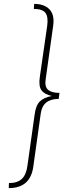

<svg xmlns="http://www.w3.org/2000/svg" viewBox="-20 -843 368 988"><path d="M25 125 26 99Q70 99 92.5 77.5Q115 56 121 11L158 -252Q164 -300 184.5 -320.5Q205 -341 246 -349Q208 -358 193 -379Q178 -400 185 -448L223 -711Q229 -756 214 -776.5Q199 -797 154 -797L156 -823Q207 -823 234 -795.5Q261 -768 254 -713L215 -435Q209 -397 227.5 -381Q246 -365 286 -365L282 -334Q201 -334 190 -261L151 17Q135 125 25 125Z"/></svg>

Font: Fira Sans UltraLight
Style: Italic
Weight: 200
Italic angle: -8°
Designer: Carrois Corporate & Edenspiekermann AG
Foundry: Carrois Corporate GbR & Edenspiekermann AG
Version: Version 4.203;PS 004.203;hotconv 1.0.88;makeotf.lib2.5.64775